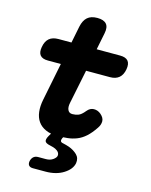

<svg xmlns="http://www.w3.org/2000/svg" viewBox="-135 -791 869 1103"><g transform="rotate(15 300.0 -240.0)"><path d="M170 225Q153 225 145.5 216Q138 207 141 190Q145 173 155.5 164Q166 155 183 155H228Q253 155 270 143Q287 131 289 119Q292 97 264 83Q250 77 231 73Q206 68 201 57Q196 46 209 23L219 6Q202 3 187 -4Q158 -17 141.5 -40.5Q125 -64 121 -97Q117 -130 125 -170L170 -395H93Q60 -395 46.5 -411.5Q33 -428 39 -461Q45 -496 65 -513Q85 -530 120 -530H197L217 -630Q225 -668 246 -686.5Q267 -705 305 -705Q343 -705 359 -686.5Q375 -668 367 -630L347 -530H486Q520 -530 534 -513.5Q548 -497 542 -463Q536 -429 516 -412Q496 -395 462 -395H320L279 -194Q276 -180 276.5 -169Q277 -158 281 -150Q285 -142 291.5 -138Q298 -134 308 -134Q326 -134 343 -140Q360 -146 381 -172Q398 -193 421 -193.5Q444 -194 463 -178Q485 -159 485 -138Q485 -117 471 -97Q447 -61 423 -39.5Q399 -18 372.5 -7.5Q346 3 318 6L292 8L288 15Q283 26 285.5 33Q288 40 301 42Q319 46 337 52Q367 63 387 82.5Q407 102 402 133Q395 170 351.5 197.5Q308 225 245 225Z"/></g></svg>

Font: Maple Mono ExtraBold
Style: Italic
Weight: 800
Italic angle: -10°
Monospace: yes
Designer: subframe7536
Version: Version 7.200